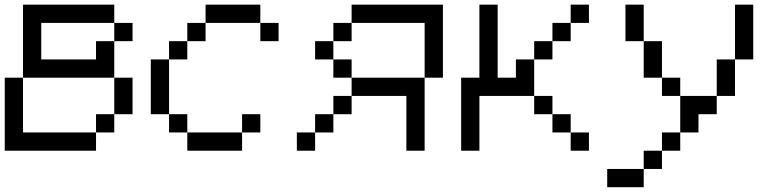

<svg xmlns="http://www.w3.org/2000/svg" viewBox="-20 -635 3271 809"><path d="M384.6 -384.6V-461.5H461.5V-538.5H153.8V-384.6ZM76.9 -615.4H461.5V-538.5H538.5V-461.5H461.5V-307.7H76.9ZM461.5 -307.7H538.5V-153.8H461.5ZM461.5 -153.8H384.6V-76.9H461.5ZM384.6 -76.9V0H0V-307.7H76.9V-76.9Z M769.2 0V-76.9H1000V0ZM692.3 -76.9V-153.8H769.2V-76.9ZM1000 -76.9V-153.8H1076.9V-76.9ZM615.4 -153.8V-384.6H692.3V-153.8ZM692.3 -384.6V-461.5H769.2V-384.6ZM769.2 -461.5V-538.5H846.2V-461.5ZM1076.9 -461.5V-538.5H1153.8V-461.5ZM846.2 -538.5V-615.4H1076.9V-538.5Z M1307.7 -384.6V-461.5H1384.6V-538.5H1461.5V-615.4H1846.2V-307.7H1769.2V-538.5H1461.5V-461.5H1384.6V-384.6ZM1230.8 0V-76.9H1307.7V0ZM1769.2 -307.7V0H1692.3V-230.8H1461.5V-153.8H1384.6V-76.9H1307.7V-153.8H1384.6V-230.8H1461.5V-307.7ZM1461.5 -307.7H1384.6V-384.6H1461.5Z M1923.1 0V-307.7H2000V-615.4H2076.9V-307.7H2153.8V-384.6H2230.8V-461.5H2307.7V-538.5H2384.6V-615.4H2461.5V-538.5H2384.6V-461.5H2307.7V-384.6H2230.8V-230.8H2000V0ZM2230.8 -230.8H2307.7V-153.8H2230.8ZM2307.7 -153.8H2384.6V-76.9H2307.7ZM2384.6 -76.9H2461.5V0H2384.6Z M2538.5 153.8V76.9H2692.3V153.8ZM2692.3 76.9V0H2769.2V76.9ZM2769.2 0V-76.9H2846.2V0ZM2846.2 -76.9V-230.8H3000V-153.8H2923.1V-76.9ZM2769.2 -230.8V-307.7H2846.2V-230.8ZM3000 -230.8V-384.6H3076.9V-230.8ZM2692.3 -307.7V-461.5H2769.2V-307.7ZM2615.4 -461.5V-615.4H2692.3V-461.5ZM3076.9 -384.6V-615.4H3153.8V-384.6Z"/></svg>

Font: Mintsoda - Lime Green 13x16
Style: Regular
Weight: 400
Designer: Mintsoda-15
Version: Version 1.0